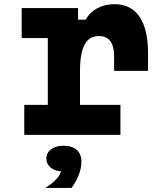

<svg xmlns="http://www.w3.org/2000/svg" viewBox="-20 -654 790 931"><path d="M85.1 -614.9H358.4V-558.5H395.8Q415.1 -594.4 451.9 -614.1Q488.8 -633.8 534.7 -633.8Q614.7 -633.8 656.3 -573.3Q697.8 -512.7 697.8 -396.2V-310.3H533.3V-381.7Q533.3 -479.3 458.6 -479.3Q412.5 -479.3 390.2 -437.5Q367.9 -395.7 367.9 -309.6V-145.6H564V0H97.7V-145.6H211.8V-469.3H85.1ZM287.9 177.4Q250.2 177.4 227.6 160.2Q205 143 205 115Q205 87 227.6 69.8Q250.2 52.6 287.9 52.6Q325.5 52.6 348.1 69.8Q370.7 87 370.7 115Q370.7 143 348.1 160.2Q325.5 177.4 287.9 177.4ZM199 257.4Q232.8 237.1 254.4 213.1Q276 189.1 277.5 169.4L287.9 52.6Q329.5 52.6 352.1 72.8Q374.7 93 374.7 130Q374.7 162 361 196.3Q347.3 230.7 326.3 257.4Z"/></svg>

Font: Martian Mono SemiExpanded
Style: Regular
Weight: 400
Width: 6
Monospace: yes
Designer: Roman Shamin
Foundry: Evil Martians
Version: Version 1.000